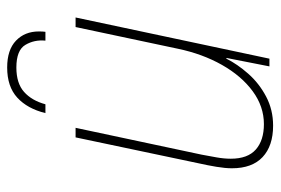

<svg xmlns="http://www.w3.org/2000/svg" viewBox="-140 -612 763 522"><g transform="rotate(-90 241.0 -351.5)"><path d="M160 10Q105 10 74.5 -18.5Q44 -47 44 -102Q44 -120 48 -144Q52 -168 57 -190L128 -527H154L81 -184Q77 -163 73.5 -143Q70 -123 70 -105Q70 -59 95 -37Q120 -15 164 -15Q212 -15 253.5 -45.5Q295 -76 325 -129Q355 -182 369 -249L428 -527H454L342 0H321L344 -117H342Q327 -87 301 -57.5Q275 -28 239 -9Q203 10 160 10ZM194 -609Q206 -658 236 -685.5Q266 -713 318 -713Q366 -713 391 -689Q416 -665 416 -627Q416 -616 415 -609H391Q394 -639 379.5 -663.5Q365 -688 318 -688Q275 -688 251.5 -667Q228 -646 218 -609Z"/></g></svg>

Font: Noto Sans SemiCondensed Thin
Style: Italic
Weight: 100
Width: 4
Italic angle: -12°
Designer: Monotype Design Team
Foundry: Monotype Imaging Inc.
Version: Version 2.013; ttfautohint (v1.8.4.7-5d5b)